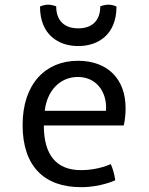

<svg xmlns="http://www.w3.org/2000/svg" viewBox="-20 -774 624 804"><path d="M74.7 -250.5C74.7 -78.1 164.6 9.8 319.8 9.8C401.9 9.8 462.4 -19 462.4 -19C462.4 -19 460 -50.3 443.8 -86.9C443.8 -86.9 392.1 -61.5 319.8 -61.5C216.3 -61.5 163.6 -124.5 163.6 -248.5H498C498 -248.5 505.9 -275.4 505.9 -321.3C505.9 -442.9 431.2 -519.5 306.2 -519.5C170.4 -519.5 74.7 -422.4 74.7 -250.5ZM167.5 -310.1C176.8 -395 231.9 -451.7 306.2 -451.7C383.8 -451.7 429.7 -388.2 423.8 -310.1ZM307.6 -581.1C390.1 -581.1 467.8 -628.4 467.8 -746.6C456.1 -752.4 442.9 -754.4 435.1 -754.4C425.3 -754.4 413.1 -752.4 399.9 -747.6C399.9 -687 365.2 -655.3 307.6 -655.3C250 -655.3 215.3 -687 215.3 -747.6C202.1 -752.4 189.9 -754.4 180.2 -754.4C172.4 -754.4 159.2 -752 147.5 -746.6C147.5 -628.4 225.1 -581.1 307.6 -581.1Z"/></svg>

Font: Basic
Style: Regular
Weight: 400
Designer: Magnus Gaarde
Foundry: Magnus Gaarde
Version: Version 1.001